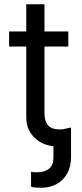

<svg xmlns="http://www.w3.org/2000/svg" viewBox="-20 -677 385 896"><path d="M311.5 -82V55.7Q311.5 100.6 293.5 132.8Q275.4 165 244.1 182.1Q212.9 199.2 172.9 199.2Q156.2 199.2 145 198.2Q133.8 197.3 125 194.3V124Q127 124 128.9 124.5Q130.9 125 131.8 126Q137.7 127 152.3 127Q188.5 127 209 110.4Q229.5 93.8 229.5 55.7V-64.5ZM298.8 -460H22.5V-530.3H298.8ZM187.5 -657.2V-152.3Q187.5 -120.1 196.8 -103Q206.1 -85.9 221.2 -79.6Q236.3 -73.2 256.8 -73.2Q281.2 -73.2 306.6 -75.2V2.9Q281.2 6.8 248 6.8Q210.9 6.8 177.7 -8.8Q144.5 -24.4 123.5 -55.7Q102.5 -86.9 102.5 -130.9V-657.2Z"/></svg>

Font: Pretendard Std Variable
Style: Regular
Weight: 400
Designer: Base glyphs from Inter by Rasmus Andersson; Hangeul glyphs from Noto Sans CJK(Source Han Sans) by Jang Soo-young and Kan
Foundry: Kil Hyung-jin
Version: Version 1.309;Glyphs 3.2 (3225)